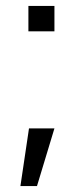

<svg xmlns="http://www.w3.org/2000/svg" viewBox="-20 -512 255 649"><path d="M76 -492H164V-406H76ZM78 -78H164L105 117H49Z"/></svg>

Font: Pridi Light
Style: Regular
Weight: 300
Designer: Katatrad Team
Foundry: CadsonDemak
Version: Version 1.003